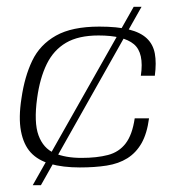

<svg xmlns="http://www.w3.org/2000/svg" viewBox="-20 -543 497 563"><path d="M214 -52Q164 -52 127.5 -62.5Q91 -73 70 -96Q49 -119 41.5 -158.5Q34 -198 43 -255Q52 -318 74.5 -365Q97 -412 144 -438.5Q191 -465 271 -465Q324 -465 358 -456.5Q392 -448 410.5 -430.5Q429 -413 434 -386Q439 -359 434 -321H393Q403 -388 372.5 -413.5Q342 -439 269 -439Q210 -439 173.5 -417.5Q137 -396 117 -355Q97 -314 89 -256Q79 -184 93 -146Q107 -108 139.5 -94Q172 -80 219 -80Q264 -80 296.5 -88.5Q329 -97 348.5 -122.5Q368 -148 375 -196H417Q411 -151 395 -123Q379 -95 353.5 -79Q328 -63 293 -57.5Q258 -52 214 -52ZM76 0 372 -523H395L100 0Z"/></svg>

Font: Genos Thin Light
Style: Italic
Weight: 300
Italic angle: -8°
Version: Version 1.010